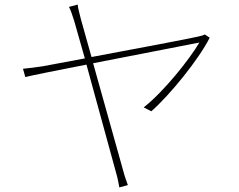

<svg xmlns="http://www.w3.org/2000/svg" viewBox="-20 -791 1040 835"><path d="M892 -627 871 -641C863 -637 851 -634 842 -632C814 -625 566 -578 378 -543L332 -707C325 -736 319 -755 318 -771L280 -761C287 -748 294 -728 303 -699L349 -537L167 -503C135 -498 111 -495 80 -492L90 -456C118 -463 228 -485 356 -510L485 -39C491 -19 496 6 499 24L536 14C529 -6 521 -28 516 -48L385 -516L847 -606C805 -534 693 -393 605 -324L638 -307C719 -378 844 -532 892 -627Z"/></svg>

Font: Noto Sans JP Thin
Style: Regular
Weight: 100
Designer: Ryoko NISHIZUKA 西塚涼子 (kana, bopomofo & ideographs); Paul D. Hunt (Latin, Greek & Cyrillic); Sandoll Communications 산돌커뮤니
Foundry: Adobe
Version: Version 2.004;hotconv 1.0.118;makeotfexe 2.5.65603